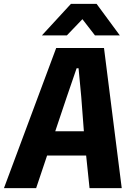

<svg xmlns="http://www.w3.org/2000/svg" viewBox="-56 -976 676 996"><path d="M-35.5 0 235.5 -727H483.5L575.5 0H408.5L384 -235L464.5 -169H141L161 -295H445.5L383.5 -237L365.5 -473.5L351.5 -622H341.5L290.5 -473.5L131.5 0ZM161.5 -792.5 312 -956H445L565.5 -792.5H436.5L371.5 -876.5L291 -792.5Z"/></svg>

Font: Spline Sans Mono
Style: Bold Italic
Weight: 700
Italic angle: -4°
Monospace: yes
Version: Version 1.004